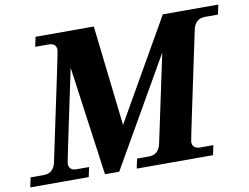

<svg xmlns="http://www.w3.org/2000/svg" viewBox="-109 -843 1235 954"><g transform="rotate(-10 509.0 -366.0)"><path d="M891.6 0H506.8L517.1 -48.8H577.1Q626 -48.8 637.7 -102.5L731.9 -545.9L418.5 0H346.7L270.5 -550.3Q173.3 -91.8 173.3 -84Q173.3 -48.8 212.9 -48.8H274.9L264.6 0H-30.3L-20 -48.8H46.9Q95.7 -48.8 107.4 -102.5Q221.7 -640.6 221.7 -648.4Q221.7 -683.6 182.1 -683.6H115.2L125.5 -732.4H419.4L477.5 -225.6L767.6 -732.4H1047.4L1037.1 -683.6H971.2Q922.4 -683.6 910.6 -629.9Q796.4 -91.8 796.4 -84Q796.4 -48.8 835.9 -48.8H901.9Z"/></g></svg>

Font: Munson
Style: Bold Italic
Weight: 700
Italic angle: -12°
Designer: Paul James MIller
Foundry: High-Logic / Made with FontCreator
Version: Version 2.10;May 5, 2019;FontCreator 11.5.0.2430 64-bit